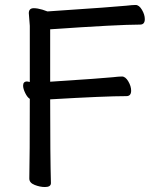

<svg xmlns="http://www.w3.org/2000/svg" viewBox="-20 -738 622 773"><path d="M161 15Q141 15 119.5 6.5Q98 -2 98 -19Q100 -108 100 -340Q90 -346 81.5 -363.5Q73 -381 73 -393Q73 -410 89 -410L100 -408V-634L96 -685Q96 -705 116 -705Q131 -705 151 -699L171 -692Q453 -711 488 -715Q514 -718 526 -718Q540 -718 551.5 -698.5Q563 -679 563 -661Q563 -639 544 -639Q456 -639 182 -620V-409Q397 -423 433 -427Q459 -430 471 -430Q485 -430 496.5 -410.5Q508 -391 508 -373Q508 -351 489 -351Q404 -351 182 -338Q182 -107 185 -1Q185 15 161 15Z"/></svg>

Font: ToneOZ-Pinyin-WenKai-Medium
Style: Medium
Weight: 700
Designer: Fontworks Inc.
Foundry: ToneOZ
Version: Version 0.240331